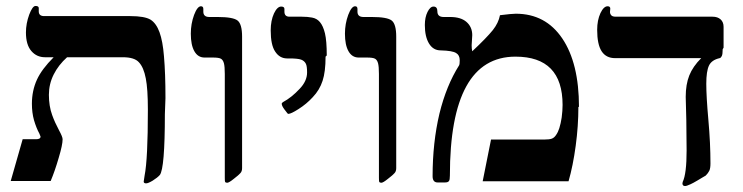

<svg xmlns="http://www.w3.org/2000/svg" viewBox="-20 -609 2493 644"><path d="M535 -280 533 -226Q533 -44 516 -22Q508 -13 492 -3Q477 6 470 6Q462 6 462 0L465 -20Q476 -75 476 -241Q476 -311 469 -346Q462 -383 446 -400Q431 -417 392 -417H205Q176 -391 160 -359Q144 -327 144 -291Q144 -253 155 -223Q164 -198 178 -172Q190 -150 190 -142Q190 -123 177 -80Q164 -35 150 -2H16L56 -142H101Q116 -142 116 -151L112 -161Q102 -179 94 -206Q87 -231 87 -261Q87 -305 104 -342Q120 -377 160 -417H131Q103 -417 85 -438Q67 -459 67 -500Q67 -530 78 -560Q89 -589 99 -589Q110 -589 110 -582V-571Q110 -555 128 -555H417Q465 -555 485 -543Q504 -531 515 -501Q526 -471 530 -420Q535 -363 535 -280Z M792 -44V-45Q792 -34 786 -28Q781 -22 764 -9Q748 4 742 4Q737 4 735 1Q734 -1 734 -13V-361Q734 -386 731 -397Q728 -408 721 -412Q714 -416 694 -416H666Q644 -416 632 -437Q620 -458 620 -496Q620 -529 631 -559Q642 -588 654 -588Q662 -588 662 -579V-570Q662 -552 682 -552H710Q762 -552 777 -540Q792 -528 792 -486Z M1076 -423 1072 -419Q1072 -368 1062 -338Q1052 -307 1029 -283Q1008 -260 981 -243Q956 -227 947 -227Q946 -227 944 -229Q943 -230 934 -242Q925 -254 925 -261Q925 -264 930 -267Q958 -282 985 -311Q1010 -337 1010 -366Q1010 -387 1006 -395Q1001 -405 990 -409Q979 -413 950 -413H943Q918 -413 903 -436Q888 -458 888 -507Q888 -540 899 -564Q910 -587 923 -587Q934 -587 934 -579V-570Q934 -553 951 -553H992Q1012 -553 1027 -550Q1043 -547 1053 -535Q1064 -522 1070 -497Q1076 -472 1076 -423Z M1309 -44V-45Q1309 -34 1303 -28Q1298 -22 1281 -9Q1265 4 1259 4Q1254 4 1252 1Q1251 -1 1251 -13V-361Q1251 -386 1248 -397Q1245 -408 1238 -412Q1231 -416 1211 -416H1183Q1161 -416 1149 -437Q1137 -458 1137 -496Q1137 -529 1148 -559Q1159 -588 1171 -588Q1179 -588 1179 -579V-570Q1179 -552 1199 -552H1227Q1279 -552 1294 -540Q1309 -528 1309 -486Z M1922 -250 1920 -251Q1920 -186 1911 -120Q1902 -53 1887 -1H1599L1627 -141H1807Q1823 -141 1831 -144Q1839 -147 1845 -156Q1852 -166 1856 -179Q1861 -195 1864 -215Q1867 -238 1867 -257Q1867 -419 1709 -419Q1489 -419 1489 -20Q1489 -6 1486 -2Q1483 3 1472 3H1448Q1431 3 1431 -18Q1431 -131 1454 -228Q1477 -322 1520 -390Q1522 -394 1522 -407Q1522 -424 1510 -431Q1498 -439 1458 -440Q1433 -440 1419 -463Q1405 -486 1405 -525Q1405 -551 1414 -569Q1423 -587 1434 -587Q1447 -587 1447 -571Q1447 -552 1468 -552H1490Q1525 -552 1544 -536Q1564 -519 1564 -491L1562 -457Q1562 -445 1564 -437Q1612 -482 1633 -508Q1652 -532 1657 -558Q1697 -563 1710 -563Q1810 -563 1866 -480Q1922 -397 1922 -250Z M2407 -449 2404 -444Q2404 -427 2401 -421Q2398 -415 2394 -414Q2367 -408 2358 -389Q2349 -370 2349 -328Q2349 -285 2356 -207Q2363 -129 2363 -61Q2363 -44 2359 -36Q2355 -28 2347 -20Q2345 -19 2341 -16.5Q2337 -14 2335 -13L2320 -4Q2310 2 2306 4L2296 9Q2283 15 2278 15Q2269 15 2269 6L2270 1Q2283 -26 2283 -104L2282 -206L2280 -284Q2280 -326 2292 -356Q2304 -386 2332 -414H2043Q2013 -414 1998 -437Q1983 -460 1983 -509Q1983 -541 1994 -565Q2005 -588 2018 -588Q2027 -588 2027 -580L2026 -569Q2026 -562 2031 -557Q2035 -553 2046 -553H2370Q2387 -553 2397 -544Q2407 -535 2407 -519Z"/></svg>

Font: Libra Serif Modern
Style: Bold
Weight: 700
Designer: Stefan Peev, Context Ltd
Foundry: Ascender Corporation
Version: Version 1.000